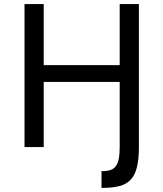

<svg xmlns="http://www.w3.org/2000/svg" viewBox="-20 -720 800 940"><path d="M100 0H194V-319H566V0Q566 35 561.5 57.5Q557 80 547 93.5Q537 107 520.5 112.5Q504 118 479 118H477V200H479Q530 200 564.5 191Q599 182 620 159.5Q641 137 650.5 98Q660 59 660 0V-700H566V-401H194V-700H100Z"/></svg>

Font: Golos Text VF
Style: Regular
Weight: 400
Designer: A.Korolkova, Vitaly Kuzmin
Foundry: ParaType Ltd
Version: Version 2.005